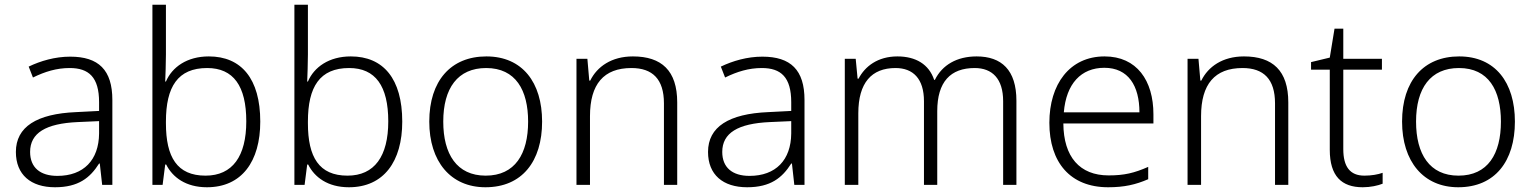

<svg xmlns="http://www.w3.org/2000/svg" viewBox="-20 -780 6468 810"><path d="M276 -541C212 -541 151 -523 101 -499L119 -453C170 -478 219 -493 274 -493C355 -493 398 -454 398 -349V-312L301 -307C135 -300 47 -245 47 -139C47 -43 110 10 212 10C311 10 360 -30 398 -90H401L411 0H454V-358C454 -485 396 -541 276 -541ZM308 -265 398 -269V-217C397 -105 333 -38 222 -38C150 -38 107 -73 107 -139C107 -219 173 -259 308 -265Z M680 -550V-760H623V0H666L677 -86H681C708 -32 764 10 853 10C1000 10 1078 -99 1078 -267C1078 -448 998 -542 861 -542C769 -542 706 -497 680 -436H677C678 -463 680 -512 680 -550ZM854 -493C965 -493 1019 -417 1019 -268C1019 -121 961 -39 847 -39C727 -39 680 -117 680 -260V-267C680 -414 730 -493 854 -493Z M1279 -550V-760H1222V0H1265L1276 -86H1280C1307 -32 1363 10 1452 10C1599 10 1677 -99 1677 -267C1677 -448 1597 -542 1460 -542C1368 -542 1305 -497 1279 -436H1276C1277 -463 1279 -512 1279 -550ZM1453 -493C1564 -493 1618 -417 1618 -268C1618 -121 1560 -39 1446 -39C1326 -39 1279 -117 1279 -260V-267C1279 -414 1329 -493 1453 -493Z M2267 -267C2267 -432 2184 -542 2032 -542C1882 -542 1791 -439 1791 -267C1791 -99 1881 10 2028 10C2183 10 2267 -100 2267 -267ZM1850 -267C1850 -408 1911 -493 2031 -493C2156 -493 2208 -399 2208 -267C2208 -131 2153 -39 2029 -39C1907 -39 1850 -130 1850 -267Z M2650 -542C2560 -542 2499 -499 2470 -440H2466L2458 -532H2412V0H2469V-290C2469 -425 2527 -493 2644 -493C2733 -493 2781 -446 2781 -344V0H2837V-348C2837 -482 2771 -542 2650 -542Z M3196 -541C3132 -541 3071 -523 3021 -499L3039 -453C3090 -478 3139 -493 3194 -493C3275 -493 3318 -454 3318 -349V-312L3221 -307C3055 -300 2967 -245 2967 -139C2967 -43 3030 10 3132 10C3231 10 3280 -30 3318 -90H3321L3331 0H3374V-358C3374 -485 3316 -541 3196 -541ZM3228 -265 3318 -269V-217C3317 -105 3253 -38 3142 -38C3070 -38 3027 -73 3027 -139C3027 -219 3093 -259 3228 -265Z M4100 -542C4017 -542 3955 -506 3924 -443H3921C3899 -509 3843 -542 3766 -542C3683 -542 3629 -500 3602 -448H3598L3590 -532H3544V0H3601V-302C3601 -431 3657 -493 3758 -493C3832 -493 3878 -448 3878 -353V0H3934V-311C3934 -435 3990 -493 4092 -493C4166 -493 4212 -448 4212 -353V0H4268V-355C4268 -485 4205 -542 4100 -542Z M4640 -542C4492 -542 4407 -424 4407 -262C4407 -95 4495 10 4655 10C4723 10 4771 -1 4824 -24V-76C4765 -50 4723 -40 4657 -40C4535 -40 4467 -118 4466 -259H4846V-298C4846 -440 4776 -542 4640 -542ZM4639 -494C4740 -494 4787 -418 4787 -306H4468C4478 -427 4541 -494 4639 -494Z M5228 -542C5138 -542 5077 -499 5048 -440H5044L5036 -532H4990V0H5047V-290C5047 -425 5105 -493 5222 -493C5311 -493 5359 -446 5359 -344V0H5415V-348C5415 -482 5349 -542 5228 -542Z M5736 -39C5675 -39 5647 -77 5647 -151V-486H5810V-532H5647V-659H5610L5590 -537L5511 -518V-486H5590V-148C5590 -37 5640 10 5729 10C5762 10 5793 3 5813 -5V-51C5794 -44 5766 -39 5736 -39Z M6371 -267C6371 -432 6288 -542 6136 -542C5986 -542 5895 -439 5895 -267C5895 -99 5985 10 6132 10C6287 10 6371 -100 6371 -267ZM5954 -267C5954 -408 6015 -493 6135 -493C6260 -493 6312 -399 6312 -267C6312 -131 6257 -39 6133 -39C6011 -39 5954 -130 5954 -267Z"/></svg>

Font: Noto Sans Malayalam Light
Style: Regular
Weight: 300
Designer: Jelle Bosma - Monotype Design Team
Foundry: Monotype Imaging Inc.
Version: Version 2.104